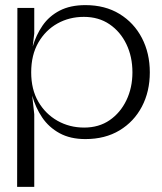

<svg xmlns="http://www.w3.org/2000/svg" viewBox="-20 -531 634 751"><path d="M48 -500H114V-400L108 -349Q121 -394 146.5 -431Q172 -468 213.5 -489.5Q255 -511 314 -511Q391 -511 447.5 -476.5Q504 -442 535 -382.5Q566 -323 566 -248Q566 -173 535 -114Q504 -55 447.5 -21Q391 13 314 13Q255 13 213 -10Q171 -33 145 -71.5Q119 -110 106 -157L114 -84V200H47ZM308 -465Q251 -465 204.5 -439Q158 -413 130 -364.5Q102 -316 102 -248Q102 -181 130 -133Q158 -85 205 -58.5Q252 -32 309 -32Q367 -32 409 -61Q451 -90 474.5 -139Q498 -188 498 -248Q498 -309 474.5 -358Q451 -407 408.5 -436Q366 -465 308 -465Z"/></svg>

Font: Panamera
Style: Regular
Weight: 400
Designer: Bastien Sozeau
Foundry: NBR — Bastien Sozeau
Version: Version 3.002; ttfautohint (v1.8.4.7-5d5b);gftools[0.9.33]